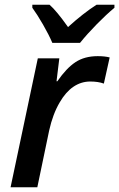

<svg xmlns="http://www.w3.org/2000/svg" viewBox="-20 -786 500 806"><path d="M138.7 -541H229L217.3 -444.8H220.7Q258.8 -500 296.9 -525.1Q335 -550.3 390.1 -550.3Q419.9 -550.3 440.4 -544.9L416 -435.1Q392.1 -443.8 358.9 -443.8Q320.8 -443.8 288.3 -421.9Q255.9 -399.9 230.5 -356Q201.7 -307.1 186.5 -238.8L136.7 0H24.4ZM115.7 -753.4V-766.1H188Q216.8 -741.2 265.6 -672.4Q294.9 -699.2 326.9 -724.4Q358.9 -749.5 385.3 -766.1H460.4V-753.4Q426.8 -725.6 386.5 -684.6Q346.2 -643.6 315.9 -606H199.7Q185.5 -639.6 160.6 -682.9Q135.7 -726.1 115.7 -753.4Z"/></svg>

Font: Viking Open Sans Light
Style: Bold Italic
Weight: 600
Italic angle: -12°
Foundry: Ascender Corporation
Version: Version 2.000